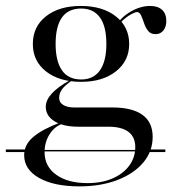

<svg xmlns="http://www.w3.org/2000/svg" viewBox="-49 -447 613 659"><path d="M72.6 72.6V67.7H441.9L440.3 72.6ZM-29 75V66.1H72.6V75ZM440.3 75 442.7 66.1H518.5V75ZM223.4 192.7Q136.3 192.7 85.1 163.7Q33.9 134.7 33.9 85.5Q33.9 49.2 65.7 22.6Q97.6 -4 158.1 -26.6L166.1 -22.6Q137.9 -12.9 121 14.1Q104 41.1 104 75Q104 124.2 144 152.8Q183.9 181.5 251.6 181.5Q300 181.5 336.7 165.7Q373.4 150 394.4 121.8Q415.3 93.5 415.3 58.1Q415.3 23.4 391.9 5.6Q368.5 -12.1 322.6 -12.1H219.4Q168.5 -12.1 138.3 -30.6Q108.1 -49.2 108.1 -80.6Q108.1 -103.2 128.6 -125.8Q149.2 -148.4 188.7 -170.2L196 -169.4Q171.8 -152.4 162.9 -139.1Q154 -125.8 154 -111.3Q154 -95.2 168.1 -86.7Q182.3 -78.2 204 -78.2H336.3Q404.8 -78.2 439.9 -52.8Q475 -27.4 475 22.6Q475 72.6 442.7 110.9Q410.5 149.2 353.6 171Q296.8 192.7 223.4 192.7ZM229.8 -166.1Q154.8 -166.1 109.3 -201.6Q63.7 -237.1 63.7 -296Q63.7 -355.6 108.9 -391.1Q154 -426.6 228.2 -426.6Q303.2 -426.6 348.8 -390.7Q394.4 -354.8 394.4 -296Q394.4 -237.9 348.8 -202Q303.2 -166.1 229.8 -166.1ZM229.8 -174.2Q271.8 -174.2 294 -205.6Q316.1 -237.1 316.1 -296Q316.1 -356.5 294 -387.1Q271.8 -417.7 229.8 -417.7Q185.5 -417.7 163.7 -387.1Q141.9 -356.5 141.9 -296Q141.9 -237.1 163.7 -205.6Q185.5 -174.2 229.8 -174.2ZM484.7 -329.8Q467.7 -329.8 458.9 -341.5Q450 -353.2 445.2 -368.1Q440.3 -383.1 435.1 -394.4Q429.8 -405.6 421 -405.6Q416.1 -405.6 404 -399.6Q391.9 -393.5 378.2 -382.3Q364.5 -371 354.8 -354L350.8 -359.7Q365.3 -387.1 399.2 -406.9Q433.1 -426.6 466.1 -426.6Q492.7 -426.6 507.3 -413.3Q521.8 -400 521.8 -375Q521.8 -354.8 511.7 -342.3Q501.6 -329.8 484.7 -329.8Z"/></svg>

Font: Playfair 144pt SemiExpanded Light
Style: Regular
Weight: 300
Width: 6
Designer: Claus Eggers Sørensen
Foundry: Claus Eggers Sørensen
Version: Version 2.203